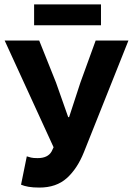

<svg xmlns="http://www.w3.org/2000/svg" viewBox="-20 -835 600 867"><path d="M158 12Q129 12 109 8.5Q89 5 75 -1L101 -129Q110 -126 120 -123.5Q130 -121 150 -121Q196 -121 213 -151L222 -170L1 -652H157L233 -462L288 -306H292L343 -462L412 -652H560L359 -148Q329 -73 281.5 -30.5Q234 12 158 12ZM134 -721V-815H436V-721Z"/></svg>

Font: Giro Regular
Style: Bold
Weight: 700
Designer: Paul D. Hunt
Foundry: Adobe Systems Incorporated
Version: Version 1.000;PS 1.0;hotconv 1.0.88;makeotf.lib2.5.647800